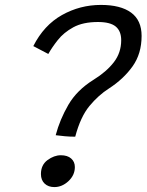

<svg xmlns="http://www.w3.org/2000/svg" viewBox="-20 -756 596 781"><path d="M286 -200Q263.5 -200 244.2 -201.8Q225 -203.5 206.5 -206Q223.5 -270 258.2 -329.8Q293 -389.5 360.5 -431.5Q413 -464 443 -502.8Q473 -541.5 473 -592.5Q473 -629.5 450.8 -648Q428.5 -666.5 378.5 -666.5Q317.5 -666.5 278.2 -645Q239 -623.5 215 -593Q191 -562.5 176.5 -536.5L115.5 -568.5Q158.5 -653.5 232 -694.8Q305.5 -736 390.5 -736Q470.5 -736 513.2 -704.8Q556 -673.5 556 -610Q556 -537.5 519.2 -486Q482.5 -434.5 423 -396Q380.5 -369 344 -325Q307.5 -281 286 -200ZM201 5Q176.5 5 161.5 -9.2Q146.5 -23.5 146.5 -48Q146.5 -85 173.2 -104.8Q200 -124.5 227.5 -124.5Q254.5 -124.5 269.5 -111.2Q284.5 -98 284.5 -76.5Q284.5 -43.5 258.5 -19.2Q232.5 5 201 5Z"/></svg>

Font: Grandstander Light
Style: Italic
Weight: 300
Italic angle: -15°
Designer: Tyler Finck
Foundry: Etcetera Type Co
Version: Version 1.200; ttfautohint (v1.8.3)